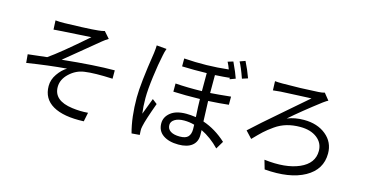

<svg xmlns="http://www.w3.org/2000/svg" viewBox="-86 -1230 3172 1667"><g transform="rotate(15 1500.0 -396.5)"><path d="M267.6 -663.1 263.7 -745.1Q299.8 -741.2 342.8 -742.2Q381.8 -742.2 495.6 -747.1Q609.4 -752 647.5 -756.8Q679.7 -759.8 701.2 -766.6L752 -709Q723.6 -692.4 699.2 -671.9Q674.8 -652.3 561.5 -558.6Q448.2 -464.8 403.3 -428.7Q694.3 -459 873 -459V-383.8Q710 -391.6 622.1 -378.9Q547.9 -369.1 489.7 -314.5Q431.6 -259.8 431.6 -192.4Q431.6 -69.3 601.6 -46.9Q673.8 -37.1 744.1 -43L727.5 38.1Q545.9 45.9 449.7 -9.8Q353.5 -65.4 353.5 -179.7Q353.5 -237.3 389.2 -288.6Q424.8 -339.8 468.8 -366.2Q309.6 -353.5 113.3 -322.3L106.4 -398.4Q125 -400.4 276.4 -418Q377 -487.3 602.5 -684.6Q593.8 -683.6 481.4 -677.2Q369.1 -670.9 343.8 -668.9Q335 -668 318.8 -667Q302.7 -666 290 -665Q277.3 -664.1 267.6 -663.1Z M1168.9 -762.7 1258.8 -754.9Q1247.1 -722.7 1241.2 -689.5Q1223.6 -608.4 1208 -489.7Q1192.4 -371.1 1192.4 -294.9Q1192.4 -219.7 1201.2 -157.2Q1213.9 -192.4 1256.8 -303.7L1299.8 -270.5Q1241.2 -110.4 1229.5 -51.8Q1223.6 -26.4 1225.6 -7.8Q1225.6 6.8 1227.5 26.4L1155.3 32.2Q1118.2 -103.5 1118.2 -281.2Q1118.2 -405.3 1163.1 -692.4Q1168.9 -739.3 1168.9 -762.7ZM1662.1 -140.6Q1662.1 -166 1661.1 -181.6Q1616.2 -194.3 1569.3 -194.3Q1516.6 -194.3 1484.9 -174.8Q1453.1 -155.3 1453.1 -124Q1453.1 -87.9 1482.9 -68.8Q1512.7 -49.8 1565.4 -49.8Q1619.1 -49.8 1640.6 -73.7Q1662.1 -97.7 1662.1 -140.6ZM1907.2 -500V-426.8Q1832 -418 1724.6 -412.1Q1725.6 -377 1728.5 -309.1Q1731.4 -241.2 1731.4 -229.5Q1844.7 -191.4 1941.4 -102.5L1899.4 -32.2Q1824.2 -110.4 1735.4 -153.3Q1736.3 -136.7 1736.3 -108.4Q1736.3 -46.9 1693.8 -13.2Q1651.4 20.5 1572.3 20.5Q1486.3 20.5 1434.1 -15.6Q1381.8 -51.8 1381.8 -120.1Q1381.8 -176.8 1430.7 -216.3Q1479.5 -255.9 1571.3 -255.9Q1608.4 -255.9 1658.2 -249Q1652.3 -343.8 1651.4 -410.2Q1518.6 -407.2 1412.1 -412.1V-485.4Q1522.5 -477.5 1650.4 -480.5V-642.6Q1537.1 -639.6 1428.7 -643.6V-714.8Q1631.8 -700.2 1827.1 -722.7Q1813.5 -759.8 1799.8 -785.2L1847.7 -799.8Q1891.6 -706.1 1906.2 -661.1L1856.4 -642.6L1850.6 -661.1V-654.3Q1807.6 -649.4 1723.6 -644.5V-483.4Q1786.1 -487.3 1907.2 -500ZM1899.4 -814.5 1948.2 -832Q1982.4 -764.6 2008.8 -691.4L1958 -674.8Q1922.9 -774.4 1899.4 -814.5Z M2244.1 -646.5 2241.2 -728.5Q2267.6 -725.6 2307.6 -725.6Q2470.7 -725.6 2629.9 -735.4Q2664.1 -737.3 2684.6 -744.1L2732.4 -684.6Q2720.7 -679.7 2689.5 -657.2Q2528.3 -534.2 2422.9 -441.4Q2489.3 -468.8 2572.3 -468.8Q2693.4 -468.8 2771 -405.3Q2848.6 -341.8 2848.6 -240.2Q2848.6 -95.7 2714.4 -21Q2580.1 53.7 2352.5 35.2L2329.1 -45.9Q2522.5 -22.5 2644 -75.7Q2765.6 -128.9 2765.6 -241.2Q2765.6 -312.5 2708.5 -356.9Q2651.4 -401.4 2556.6 -401.4Q2492.2 -401.4 2437.5 -385.7Q2382.8 -370.1 2334 -335.9Q2285.2 -301.8 2252.9 -272Q2220.7 -242.2 2170.9 -190.4L2113.3 -252Q2194.3 -328.1 2382.3 -489.7Q2570.3 -651.4 2585.9 -666Q2572.3 -665 2456.1 -660.2Q2339.8 -655.3 2311.5 -653.3Q2259.8 -648.4 2244.1 -646.5Z"/></g></svg>

Font: GenEi Gothic M Regular
Style: Regular
Weight: 400
Designer: o_tamon (Modified); [Source Han Sans]
Ryoko NISHIZUKA  (kana & ideographs); Paul D. Hunt (Latin, Greek & Cyrillic); Wenl
Version: Version 1.1a;Original Version 1.004